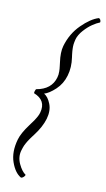

<svg xmlns="http://www.w3.org/2000/svg" viewBox="-129 -765 515 930"><g transform="rotate(15 128.0 -300.0)"><path d="M125 -392.6Q126.5 -399.9 126.7 -407Q127 -414.1 126 -422.9Q125 -431.6 124.3 -436Q123.5 -440.4 121.1 -451.9Q118.7 -463.4 118.2 -465.8Q106.9 -514.2 113.3 -546.9Q126 -611.3 166.3 -658.9Q206.5 -706.5 244.1 -721.7Q249.5 -721.7 253.4 -715.6Q257.3 -709.5 255.9 -703.1Q240.7 -695.8 221.7 -680.4Q202.6 -665 184.6 -640.9Q166.5 -616.7 162.1 -593.8Q160.6 -586.9 160.2 -580.1Q159.7 -573.2 159.2 -568.4Q158.7 -563.5 159.4 -556.4Q160.2 -549.3 160.4 -545.9Q160.6 -542.5 161.9 -534.9Q163.1 -527.3 163.6 -525.4Q164.1 -523.4 165.8 -514.6Q167.5 -505.9 168 -504.9Q179.7 -457 170.9 -414.1Q162.6 -371.6 134.8 -340.3Q106.9 -309.1 83 -299.8Q104 -290.5 119.6 -259.3Q135.3 -228 127 -185.5Q118.2 -142.1 87.9 -94.7Q86.9 -93.3 81.8 -85Q76.7 -76.7 75.4 -74.5Q74.2 -72.3 69.8 -64.7Q65.4 -57.1 64 -53.7Q62.5 -50.3 59.3 -43.5Q56.2 -36.6 54.4 -31.5Q52.7 -26.4 51 -19.5Q49.3 -12.7 47.9 -5.9Q41 27.8 59.3 59.8Q77.6 91.8 98.6 103.5Q97.2 110.4 91.1 116.2Q85 122.1 80.1 122.1Q47.9 107.4 26.4 59.8Q4.9 12.2 17.6 -52.7Q23.9 -85.4 53.7 -133.8Q55.2 -136.2 59.8 -144Q64.5 -151.9 66.4 -154.8Q68.4 -157.7 72 -164.6Q75.7 -171.4 77.6 -175.5Q79.6 -179.7 82.3 -185.5Q85 -191.4 86.4 -196.5Q87.9 -201.7 88.9 -207Q100.6 -270 36.1 -289.1Q34.2 -292.5 36.1 -299.8Q38.6 -309.1 40 -310.5Q113.3 -329.6 125 -392.6Z"/></g></svg>

Font: Crimson
Style: Italic
Weight: 400
Italic angle: -11°
Version: Version 0.8